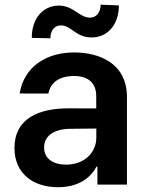

<svg xmlns="http://www.w3.org/2000/svg" viewBox="-20 -772 615 803"><path d="M223 11C308.6 11 359.7 -29.1 383.2 -74.9H387.4V0H511V-365.1C511 -509.2 393.5 -552.6 289.4 -552.6C174.7 -552.6 80.3 -493.6 62.1 -381L182.5 -380.7C191.1 -426.5 227.3 -454.2 290.1 -454.2C349.8 -454.2 382.5 -423.7 382.5 -370V-318.5L268.1 -318.9C141 -319.2 40.5 -275.9 40.5 -153.1C40.5 -45.8 119 11 223 11ZM112.9 -613.6 190.7 -611.9C190.7 -644.2 208.5 -665.8 233.7 -665.8C280.5 -665.8 295.1 -615.1 364 -615.4C427.2 -615.8 476.6 -664.8 477.3 -749.3L400.9 -752.5C400.6 -720.9 383.5 -698.2 356.5 -698.2C312.1 -697.8 288 -748.6 226.2 -748.6C162.6 -748.6 112.9 -698.2 112.9 -613.6ZM164.4 -155.2C164.4 -204.5 206.7 -232.6 273.4 -233.3L382.8 -234.4V-195.7C382.8 -134.9 333.8 -83.5 256.4 -83.5C202.8 -83.5 164.4 -108 164.4 -155.2Z"/></svg>

Font: Margiela Sans Semi Bold
Style: Regular
Weight: 600
Designer: Stefan Endress, Andreas Faust
Version: Version 1.100;FEAKit 1.0